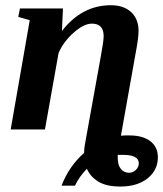

<svg xmlns="http://www.w3.org/2000/svg" viewBox="-20 -491 619 728"><path d="M373 -354Q373 -401.4 328.6 -401.4Q297.9 -401.4 259.3 -367.2Q220.7 -333 202.1 -290L150.4 0H20.5L92.8 -414.6L49.3 -426.8L55.7 -459H218.8L214.8 -373.5Q290.5 -471.2 400.4 -471.2Q448.7 -471.2 477.1 -445.3Q505.4 -419.4 505.4 -372.6Q505.4 -347.2 493.2 -283.2L438.5 23.4L455.1 22.5H470.7Q521.5 22.5 550 44.4Q578.6 66.4 578.6 105Q578.6 154.3 539.6 185.3Q500.5 216.3 436.5 216.3Q382.8 216.3 352.3 197.3Q321.8 178.2 309.6 148.9Q281.7 176.8 264.2 212.9H213.4Q241.7 139.2 298.8 88.9Q298.8 74.7 302.2 55.2L362.3 -277.8Q373 -334.5 373 -354ZM506.3 128.4Q506.3 96.2 446.8 96.2H426.8L426.3 102.1V107.4Q426.3 135.3 438.5 149.7Q450.7 164.1 468.8 164.1Q483.9 164.1 495.1 153.3Q506.3 142.6 506.3 128.4Z"/></svg>

Font: Tinos
Style: Bold Italic
Weight: 700
Italic angle: -16.333°
Designer: Steve Matteson
Foundry: Monotype Imaging Inc.
Version: Version 1.23